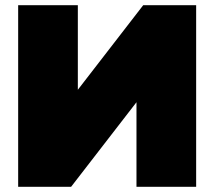

<svg xmlns="http://www.w3.org/2000/svg" viewBox="-20 -720 826 740"><path d="M736 0V-700H532L280 -374V-700H50V0H254L506 -326V0Z"/></svg>

Font: Chess Sans Black
Style: Regular
Weight: 900
Designer: Wolf Bōese
Foundry: Wolf Bōese
Version: Version 7.223;Glyphs 3.3 (3306)